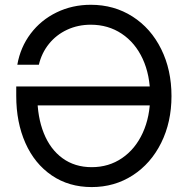

<svg xmlns="http://www.w3.org/2000/svg" viewBox="-20 -759 770 791"><path d="M46.9 -363.8V-402.8H622.6V-324.7H105.5L133.8 -363.8Q133.8 -276.9 160.4 -210.4Q187 -144 237.5 -107.2Q288.1 -70.3 357.9 -70.3Q428.2 -70.3 482.9 -107.7Q537.6 -145 568.1 -211.7Q598.6 -278.3 598.6 -363.3Q598.6 -449.7 567.9 -516.4Q537.1 -583 481.4 -620.1Q425.8 -657.2 354 -657.2Q301.3 -657.2 256.6 -636.5Q211.9 -615.7 181.6 -578.1Q151.4 -540.5 140.1 -492.2H51.3Q64 -564.5 106.4 -620.6Q148.9 -676.8 213.4 -708Q277.8 -739.3 354 -739.3Q450.2 -739.3 525.9 -690.9Q601.6 -642.6 644 -556.9Q686.5 -471.2 686.5 -363.3Q686.5 -255.9 644 -170.4Q601.6 -85 526.6 -36.6Q451.7 11.7 357.9 11.7Q263.7 11.7 193.1 -36.4Q122.6 -84.5 84.7 -169.7Q46.9 -254.9 46.9 -363.8Z"/></svg>

Font: Intratopia Thin
Style: Regular
Weight: 100
Designer: Rasmus Andersson
Foundry: rsms
Version: Version 3.000;Glyphs 3.2.3 (3260)